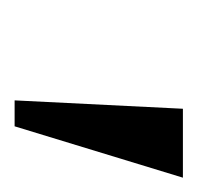

<svg xmlns="http://www.w3.org/2000/svg" viewBox="-24 -672 275 268"><g transform="rotate(90 114.0 -537.5)"><path d="M131.3 -654.8H227.5L155.8 -419.9H119.6Z"/></g></svg>

Font: Tinos
Style: Italic
Weight: 400
Italic angle: -16.333°
Designer: Steve Matteson
Foundry: Monotype Imaging Inc.
Version: Version 1.32